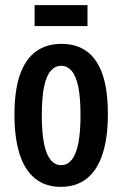

<svg xmlns="http://www.w3.org/2000/svg" viewBox="-20 -711 474 744"><path d="M216 13Q155 13 115 -20Q75 -53 55.5 -115.5Q36 -178 36 -266Q36 -360 57 -420.5Q78 -481 118.5 -511Q159 -541 218 -541Q277 -541 317 -511.5Q357 -482 377.5 -422Q398 -362 398 -269Q398 -176 377 -113Q356 -50 315.5 -18.5Q275 13 216 13ZM217 -71Q241 -71 258 -92Q275 -113 283.5 -156Q292 -199 292 -265Q292 -334 283 -376Q274 -418 257 -437Q240 -456 217 -456Q194 -456 177 -437Q160 -418 151 -376Q142 -334 142 -264Q142 -166 161 -118.5Q180 -71 217 -71ZM114 -610V-691H319V-610Z"/></svg>

Font: Bricolage Grotesque 24pt Condensed Medium
Style: Regular
Weight: 500
Width: 3
Designer: Mathieu Triay
Foundry: Atelier Triay
Version: Version 1.001;gftools[0.9.33.dev8+g029e19f]